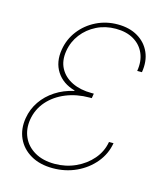

<svg xmlns="http://www.w3.org/2000/svg" viewBox="-111 -824 805 921"><g transform="rotate(15 291.5 -363.5)"><path d="M236.3 9.8Q171.9 9.8 126.5 -16.6Q81.1 -43 60.5 -88.1Q40 -133.3 49.3 -189Q57.1 -235.4 83 -273.2Q108.9 -311 149.4 -337.4Q189.9 -363.8 240.7 -375L241.7 -377.4Q180.2 -394.5 150.4 -440.9Q120.6 -487.3 131.3 -551.3Q140.1 -604.5 172.4 -646.5Q204.6 -688.5 253.7 -712.9Q302.7 -737.3 360.4 -737.3Q418.9 -737.3 460.4 -712.6Q502 -688 521 -645Q540 -602.1 530.8 -545.9H507.3Q515.6 -595.7 499 -633.8Q482.4 -671.9 445.8 -693.4Q409.2 -714.8 356.9 -714.8Q305.2 -714.8 262 -693.4Q218.8 -671.9 190.2 -634.8Q161.6 -597.7 153.8 -550.3Q145.5 -500.5 165.3 -463.6Q185.1 -426.8 226.3 -406.7Q267.6 -386.7 323.2 -386.7H334.5L330.6 -363.3H319.8Q256.3 -363.3 203.1 -341.6Q149.9 -319.8 115.2 -280.3Q80.6 -240.7 71.8 -188Q64 -139.6 81.8 -99.9Q99.6 -60.1 140.1 -36.4Q180.7 -12.7 239.3 -12.7Q294.9 -12.7 343 -34.7Q391.1 -56.6 423.8 -94.7Q456.5 -132.8 464.8 -181.6H487.3Q478 -126.5 441.9 -83Q405.8 -39.6 352.3 -14.9Q298.8 9.8 236.3 9.8Z"/></g></svg>

Font: Inter 18pt Thin
Style: Italic
Weight: 250
Italic angle: -9.3988°
Version: Version 4.001;git-66647c0bb